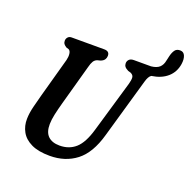

<svg xmlns="http://www.w3.org/2000/svg" viewBox="-148 -994 1141 1151"><g transform="rotate(20 423.0 -419.0)"><path d="M491.5 -228 587.5 -556Q594.5 -581 593.8 -597.5Q593 -614 574.5 -622.5L557.5 -627.5Q540.5 -636 534 -644.8Q527.5 -653.5 527.5 -666.5Q528 -680.5 537.8 -690.2Q547.5 -700 567.5 -700H676.5Q711.5 -703.5 729 -719.5Q746.5 -735.5 751.5 -764L758.5 -794.5Q764.5 -820 776 -835.5Q787.5 -851 811.5 -849.5Q831.5 -848.5 840 -828Q848.5 -807.5 844 -776Q836 -722.5 798 -689Q760 -655.5 697.5 -646.5Q681 -636 671 -600L562 -220Q527.5 -96.5 457.5 -42.2Q387.5 12 288.5 12Q215.5 12 170.5 -9.8Q125.5 -31.5 105 -68.5Q84.5 -105.5 85.5 -150Q86 -186.5 97 -230.2Q108 -274 118.5 -312.5L187.5 -562.5Q193 -584 190.8 -602.8Q188.5 -621.5 177.5 -627.5L160.5 -633Q147.5 -642 142.8 -649Q138 -656 138 -669Q138.5 -681.5 147 -690.8Q155.5 -700 170.5 -700H378Q412.5 -700 412 -670Q412 -658 405.2 -647Q398.5 -636 380.5 -629L361 -624Q346 -618.5 337.8 -605Q329.5 -591.5 323.5 -567L253 -312.5Q240 -265.5 232.5 -230.8Q225 -196 224.5 -168Q223.5 -116.5 249.2 -91.2Q275 -66 323 -66Q384 -66 425 -102.8Q466 -139.5 491.5 -228Z"/></g></svg>

Font: Fraunces 144pt S100 SemiBold
Style: Italic
Weight: 600
Italic angle: -16°
Version: Version 1.000; ttfautohint (v1.8.3)